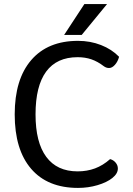

<svg xmlns="http://www.w3.org/2000/svg" viewBox="-20 -910 649 940"><path d="M52 -350Q52 -522 133 -616Q214 -710 362 -710Q422 -710 474.5 -689.5Q527 -669 563 -632Q557 -609 543 -593Q529 -577 514 -577Q500 -577 488 -586Q458 -609 427.5 -619.5Q397 -630 360 -630Q258 -630 206 -559.5Q154 -489 154 -350Q154 -213 206.5 -142Q259 -71 360 -71Q406 -71 445 -85.5Q484 -100 519 -131Q535 -127 546 -114Q557 -101 557 -85Q557 -60 530 -38.5Q503 -17 457.5 -3.5Q412 10 362 10Q213 10 132.5 -83.5Q52 -177 52 -350ZM393 -890H504L380 -739H294Z"/></svg>

Font: Krub Medium
Style: Regular
Weight: 500
Designer: Ekaluck Peanpanawate
Foundry: Cadson Demak Co.,Ltd.
Version: Version 1.000; ttfautohint (v1.6)